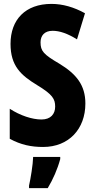

<svg xmlns="http://www.w3.org/2000/svg" viewBox="-20 -744 485 985"><path d="M418 -213C418 -307 372 -364 285 -417C203 -465 188 -482 188 -527C188 -561 208 -586 250 -586C286 -586 327 -572 375 -542L416 -676C360 -707 302 -724 244 -724C110 -724 34 -643 34 -519C34 -406 87 -358 171 -307C250 -259 263 -236 263 -197C263 -159 240 -131 193 -131C145 -131 84 -151 30 -186V-32C87 -1 140 10 201 10C333 10 418 -82 418 -213ZM289 72V61H150C149 101 137 173 129 208V221H225C252 176 275 124 289 72Z"/></svg>

Font: Noto Sans Lao UI ExtCond ExtBd
Style: Regular
Weight: 800
Width: 2
Designer: Monotype Design Team
Foundry: Monotype Imaging Inc.
Version: Version 2.000